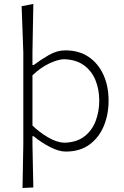

<svg xmlns="http://www.w3.org/2000/svg" viewBox="-20 -761 630 976"><path d="M94.5 194.5Q95.5 138.5 96.5 85.5Q97.5 32.5 98.5 -28.5V-494Q94.5 -619 90 -729.5L149.5 -741Q148.5 -681 147.2 -619.8Q146 -558.5 145 -494V-430.5H151.5Q186.5 -457 228 -481Q269.5 -505 312.5 -505Q381.5 -505 430.5 -471.8Q479.5 -438.5 505.8 -380.8Q532 -323 532 -249Q532 -179.5 507.8 -120.8Q483.5 -62 435 -26.2Q386.5 9.5 314 9.5Q279 9.5 234 -13.8Q189 -37 151 -68.5H145V-27Q146 33 147.2 84.5Q148.5 136 149.5 192ZM306.5 -35.5Q369 -37 408.2 -67Q447.5 -97 466 -145.2Q484.5 -193.5 484.5 -249Q484.5 -307 465 -354.2Q445.5 -401.5 405.5 -430Q365.5 -458.5 304.5 -460Q274 -459 230 -438.2Q186 -417.5 145 -378V-123Q179 -89.5 223.5 -63.2Q268 -37 306.5 -35.5Z"/></svg>

Font: Commissioner Loud ExtraLight
Style: Regular
Weight: 200
Designer: Kostas Bartsokas
Foundry: Kostas Bartsokas
Version: Version 1.000; ttfautohint (v1.8.3)